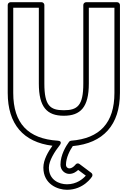

<svg xmlns="http://www.w3.org/2000/svg" viewBox="-20 -1283 1157 1740"><path d="M423 236C423 172.8 477.1 88.8 521.6 32.5C521.6 32.5 552.2 -4.8 503.6 -7.9C234.9 -25.2 100 -164.5 100 -441V-1213H332V-525C332 -312.2 405.7 -234 558 -234C710.2 -234 785 -312 785 -525V-1213H1017V-441C1017 -169.2 884.5 -28 624.1 -7.9C616.8 -7.4 609.9 -3.3 605.9 2.1C578.4 39.1 528 120.6 528 209C528 261.4 569.2 293 608 293C646 293 674.4 270.4 688.5 256.9L757.7 308.7C731.9 337.8 675.6 387 587 387C516 387 423 348.1 423 236ZM373 236C373 385.9 502 437 587 437C738.6 437 812.1 320.6 814.4 316.9C820.2 306.7 818.7 292 808 284L700 203C688.4 194.3 674 197 665.1 207.8C662.5 211.6 637.2 243 608 243C594.8 243 578 232.6 578 209C578 145.4 614.3 77.5 639.6 40.9C915.5 15.3 1067 -150.7 1067 -441V-1238C1067 -1248.7 1057.1 -1263 1042 -1263H760C749.3 -1263 735 -1253.1 735 -1238V-525C735 -326 681.8 -284 558 -284C434.3 -284 382 -325.8 382 -525V-1238C382 -1248.7 372.1 -1263 357 -1263H75C64.3 -1263 50 -1253.1 50 -1238V-441C50 -158.3 191.3 5.4 455.1 37.8C416.3 92.2 373 165.2 373 236Z"/></svg>

Font: Poland Can Into
Style: BigWritingsOLn
Weight: 700
Foundry: Cannot Into Space Fonts
Version: Version 0.92